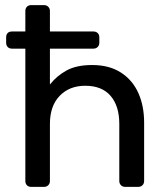

<svg xmlns="http://www.w3.org/2000/svg" viewBox="-20 -730 658 750"><path d="M102 0Q91 0 85 -6.5Q79 -13 79 -23V-540H27Q16 -540 10 -546.5Q4 -553 4 -563V-584Q4 -595 10 -601Q16 -607 27 -607H79V-687Q79 -697 85 -703.5Q91 -710 102 -710H152Q162 -710 168.5 -703.5Q175 -697 175 -687V-607H345Q355 -607 361.5 -601Q368 -595 368 -584V-563Q368 -553 361.5 -546.5Q355 -540 345 -540H175V-400Q202 -434 240.5 -455Q279 -476 340 -476Q407 -476 452.5 -446.5Q498 -417 520.5 -366.5Q543 -316 543 -251V-23Q543 -13 536.5 -6.5Q530 0 520 0H469Q459 0 452.5 -6.5Q446 -13 446 -23V-246Q446 -316 412 -355.5Q378 -395 313 -395Q251 -395 213 -355.5Q175 -316 175 -246V-23Q175 -13 168.5 -6.5Q162 0 152 0Z"/></svg>

Font: RubikRegular
Style: Regular
Weight: 400
Designer: Hubert and Fischer
Foundry: Hubert and Fischer
Version: Version 2.300;gftools[0.9.30]